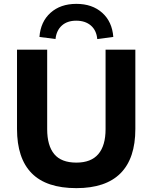

<svg xmlns="http://www.w3.org/2000/svg" viewBox="-20 -962 786 993"><path d="M375 11Q220 11 144 -66Q68 -143 68 -295V-705H224V-294Q224 -209 260.5 -165Q297 -121 375 -121Q451 -121 488.5 -165Q526 -209 526 -294V-705H680V-295Q680 -143 603.5 -66Q527 11 375 11ZM267 -760 184 -771Q190 -850 241.5 -896Q293 -942 375 -942Q457 -942 508.5 -896Q560 -850 566 -771L483 -760Q479 -805 450 -830Q421 -855 374 -855Q328 -855 300 -830Q272 -805 267 -760Z"/></svg>

Font: Mulish ExtraLight ExtraBold
Style: Regular
Weight: 800
Version: Version 3.603